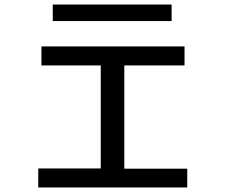

<svg xmlns="http://www.w3.org/2000/svg" viewBox="-20 -828 1040 848"><path d="M149 0V-84H425V-539H163V-623H795V-539H529V-83H807V0ZM213 -735V-808H738V-735Z"/></svg>

Font: Inconsolata UltraExpanded Medium
Style: Regular
Weight: 500
Width: 9
Monospace: yes
Designer: Raph Levien, Cyreal, Brenton Simpson
Foundry: Raph Levien, Cyreal, Google
Version: Version 3.001; ttfautohint (v1.8.2.53-6de2)